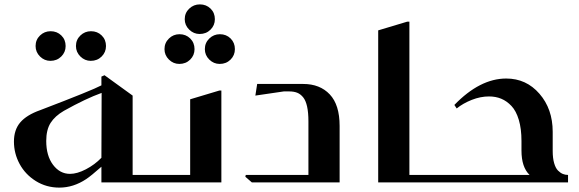

<svg xmlns="http://www.w3.org/2000/svg" viewBox="-20 -836 2653 880"><path d="M143.1 -625Q143.1 -653.8 163.3 -673.3Q183.6 -692.9 211.9 -692.9Q241.2 -692.9 261 -673.6Q280.8 -654.3 280.8 -625Q280.8 -596.7 260.7 -576.9Q240.7 -557.1 210.9 -557.1Q183.6 -557.1 163.3 -577.1Q143.1 -597.2 143.1 -625ZM328.1 -625Q328.1 -653.8 348.4 -673.3Q368.7 -692.9 397 -692.9Q426.3 -692.9 446 -673.6Q465.8 -654.3 465.8 -625Q465.8 -596.7 445.8 -576.9Q425.8 -557.1 396 -557.1Q368.7 -557.1 348.4 -577.1Q328.1 -597.2 328.1 -625ZM675.8 0H444.8V-71.8Q397.9 -30.3 375 -15.1Q316.4 23.9 252 23.9Q192.4 23.9 144 -6.3Q95.7 -36.6 69.8 -84.7Q43.9 -132.8 43.9 -187Q43.9 -241.2 73 -275.1Q102.1 -309.1 164.1 -331.1Q403.3 -422.4 444.8 -444.8V-484.9L459 -491.2L587.9 -397.9V-34.2H675.8Q680.2 -34.2 683.1 -31.2Q686 -28.3 686 -23.9V-9.8Q686 0 675.8 0ZM444.8 -112.8 445.8 -410.2Q373.5 -384.3 272.9 -328.1Q231.9 -304.2 211.9 -272.7Q191.9 -241.2 191.9 -189.9Q191.9 -122.1 223.1 -80.6Q254.4 -39.1 300.8 -39.1Q333.5 -39.1 373.8 -60.1Q414.1 -81.1 444.8 -112.8Z M826.7 -748Q826.7 -776.9 847.2 -796.4Q867.7 -815.9 896 -815.9Q925.3 -815.9 945.1 -796.6Q964.8 -777.3 964.8 -748Q964.8 -719.7 944.8 -700Q924.8 -680.2 895 -680.2Q867.7 -680.2 847.2 -700.2Q826.7 -720.2 826.7 -748ZM733.9 -610.8Q733.9 -639.6 754.2 -659.4Q774.4 -679.2 802.7 -679.2Q832 -679.2 851.8 -659.7Q871.6 -640.1 871.6 -610.8Q871.6 -582.5 851.6 -562.7Q831.5 -543 801.8 -543Q774.4 -543 754.2 -563Q733.9 -583 733.9 -610.8ZM918.9 -610.8Q918.9 -639.6 939.2 -659.4Q959.5 -679.2 987.8 -679.2Q1017.1 -679.2 1036.9 -659.7Q1056.6 -640.1 1056.6 -610.8Q1056.6 -582.5 1036.6 -562.7Q1016.6 -543 986.8 -543Q959.5 -543 939.2 -563Q918.9 -583 918.9 -610.8ZM675.8 -34.2H851.6V-380.9L984.9 -420.9H994.6V0H675.8Q666 0 666 -9.8V-23.9Q666 -34.2 675.8 -34.2Z M1536.6 -258.8V0H1134.3L1104.5 -25.9L1106.4 -34.2H1393.6V-279.8Q1393.6 -320.3 1387.5 -347.9Q1381.3 -375.5 1369.4 -390.1Q1357.4 -404.8 1342.3 -410.9Q1327.1 -417 1305.7 -417H1280.8L1150.4 -397.9L1158.7 -451.2H1369.6Q1446.3 -451.2 1491.5 -403.3Q1536.6 -355.5 1536.6 -258.8Z M1944.3 0H1713.4V-696.8L1846.7 -736.8H1856.4V-34.2H1944.3Q1948.7 -34.2 1951.7 -31.2Q1954.6 -28.3 1954.6 -23.9V-9.8Q1954.6 0 1944.3 0Z M2062.5 -355Q2179.7 -476.1 2300.3 -476.1Q2392.1 -476.1 2452.6 -406.2Q2513.2 -336.4 2513.2 -231.9V-144Q2513.2 -111.3 2519.8 -88.4Q2526.4 -65.4 2537.4 -54.4Q2548.3 -43.5 2559.6 -38.8Q2570.8 -34.2 2583.5 -34.2V0H1944.3Q1934.6 0 1934.6 -9.8V-23.9Q1934.6 -34.2 1944.3 -34.2H2407.2Q2370.1 -69.8 2370.1 -146V-189.9Q2370.1 -245.6 2357.9 -286.6Q2345.7 -327.6 2324.2 -350.3Q2302.7 -373 2277.3 -383.5Q2252 -394 2221.2 -394Q2182.1 -394 2142.1 -378.2Q2102.1 -362.3 2073.2 -338.9Z"/></svg>

Font: Laureen pro
Style: Bold
Weight: 700
Designer: Ahmed zaza
Foundry: zazatype
Version: Version 1.000